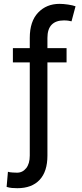

<svg xmlns="http://www.w3.org/2000/svg" viewBox="-20 -780 430 1004"><path d="M328.1 -528.3V-453.6H228V33.7Q228 116.7 187.3 160.4Q146.5 204.1 70.8 204.1Q55.7 204.1 42.2 202.9Q28.8 201.7 14.6 197.3L21.5 118.2Q29.3 121.1 46.4 122.1Q63.5 123 69.3 123Q98.1 123 116.9 99.4Q135.7 75.7 135.7 33.7V-453.6H47.4V-528.3H135.7V-581.5Q135.7 -668.5 179.4 -714.1Q223.1 -759.8 291 -759.8Q311.5 -759.8 336.2 -756.1Q360.8 -752.4 375 -747.1L354 -668.5Q346.7 -670.4 336.7 -671.9Q326.7 -673.3 314 -673.3Q272 -673.3 250 -650.6Q228 -627.9 228 -581.5V-528.3Z"/></svg>

Font: Atlassian Sans
Style: Regular
Weight: 400
Designer: Rasmus Andersson
Foundry: Modifications by Atlassian Pty Ltd, manufactured by rsms
Version: Version 4.001;git-9221beed3